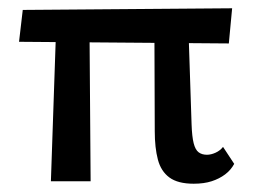

<svg xmlns="http://www.w3.org/2000/svg" viewBox="-20 -438 615 464"><path d="M103 0 117 -410H196L199 0ZM26 -337 35 -414 541 -418 533 -333ZM354 -121 353 -410H434L443 -137Q444 -108 448 -92Q452 -76 460 -70Q468 -64 480 -64Q490 -64 501 -69Q512 -74 519 -83L546 -42Q538 -27 524 -16.5Q510 -6 491.5 0Q473 6 448 6Q410 6 389.5 -9Q369 -24 361.5 -52.5Q354 -81 354 -121Z"/></svg>

Font: Ysabeau Infant SemiBold
Style: Regular
Weight: 600
Designer: Christian Thalmann (Catharsis Fonts)
Version: Version 2.002; featfreeze: ss01,ss02,lnum